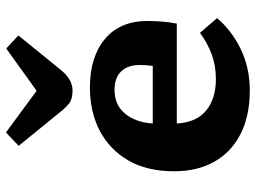

<svg xmlns="http://www.w3.org/2000/svg" viewBox="-130 -738 882 663"><g transform="rotate(-90 311.5 -407.0)"><path d="M330 14Q241 14 178.5 -18.5Q116 -51 83.5 -109.5Q51 -168 51 -247Q51 -340 88 -404.5Q125 -469 190 -503.5Q255 -538 341 -538Q446 -538 508 -486Q570 -434 570 -340Q570 -314 568 -288.5Q566 -263 561 -238H216Q220 -170 261 -136.5Q302 -103 369 -103Q416 -103 455 -117.5Q494 -132 529 -158L580 -99Q538 -49 473.5 -17.5Q409 14 330 14ZM216 -321H415Q418 -344 418 -367Q418 -407 396 -430Q374 -453 332 -453Q280 -453 250 -416.5Q220 -380 216 -321ZM330 -598Q300 -598 285 -610Q270 -622 252 -645L139 -784L185 -828L329 -722L475 -827L520 -785L399 -636Q367 -598 330 -598Z"/></g></svg>

Font: Literata 7pt
Style: Bold
Weight: 700
Designer: Latin by Veronika Burian and Jose Scaglione. Greek by Irene Vlachou. Cyrillic by Vera Evstafieva.
Foundry: TypeTogether
Version: Version 3.002